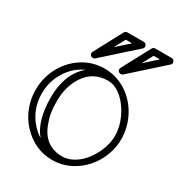

<svg xmlns="http://www.w3.org/2000/svg" viewBox="-238 -1185 1277 1372"><g transform="rotate(30 400.0 -499.5)"><path d="M249 -64.9Q167 -160.6 167 -355Q167 -545.4 278.8 -643.1Q281.7 -646 286.1 -648.9Q201.2 -611.3 149.9 -530.3Q97.2 -447.3 97.2 -347.2Q97.2 -211.9 187 -115.7Q214.8 -85.9 249 -64.9ZM702.1 -345.7Q702.1 -380.4 693.4 -416.7Q684.6 -453.1 668.7 -488Q652.8 -522.9 630.6 -554.4Q608.4 -585.9 582 -609.4Q523.9 -661.1 462.9 -661.1Q342.8 -661.1 276.4 -562.5Q217.8 -475.1 217.8 -355Q217.8 -267.1 233.4 -215.3Q249 -163.6 266.4 -132.1Q283.7 -100.6 309.1 -77.1Q363.3 -27.8 445.8 -27.8Q511.7 -27.8 574.2 -78.1Q630.9 -124.5 667 -200.2Q702.1 -274.4 702.1 -345.7ZM752.9 -345.7Q752.9 -295.9 740 -248.3Q727.1 -200.7 703.9 -158.7Q680.7 -116.7 647.9 -82Q615.2 -47.4 576.2 -22.5Q493.7 29.8 398.9 29.8Q253.9 29.8 149.4 -81.1Q84 -150.4 58.6 -247.1Q45.9 -295.4 45.9 -347.2Q45.9 -449.2 94.2 -537.1Q140.6 -621.6 221.2 -672.9Q302.7 -724.1 398.9 -724.1Q498 -724.1 582 -668.9Q660.6 -617.2 706.8 -529.8Q752.9 -442.4 752.9 -345.7ZM476.6 -978H424.8L377 -888.2ZM560.5 -983.9 302.7 -752.9Q295.4 -747.1 284.9 -747.1Q274.4 -747.1 267.1 -754.6Q259.8 -762.2 259.8 -770.5Q259.8 -778.8 262.7 -784.2L386.7 -1016.1Q394.5 -1028.8 409.7 -1028.8H543.9Q555.2 -1028.8 562.5 -1021.2Q569.8 -1013.7 569.8 -1002.4Q569.8 -991.2 560.5 -983.9ZM706.5 -978H654.8L606.9 -888.2ZM790.5 -983.9 532.7 -752.9Q525.4 -747.1 514.9 -747.1Q504.4 -747.1 497.1 -754.6Q489.7 -762.2 489.7 -770.5Q489.7 -778.8 492.7 -784.2L616.7 -1016.1Q624.5 -1028.8 639.6 -1028.8H773.9Q785.2 -1028.8 792.5 -1021.2Q799.8 -1013.7 799.8 -1002.4Q799.8 -991.2 790.5 -983.9Z"/></g></svg>

Font: Ribeye Marrow
Style: Regular
Weight: 400
Designer: Astigmatic (AOETI)
Foundry: Astigmatic (AOETI)
Version: Version 1.000